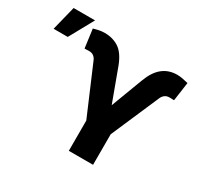

<svg xmlns="http://www.w3.org/2000/svg" viewBox="-160 -965 1212 1165"><g transform="rotate(30 446.5 -382.5)"><path d="M449.2 0V-212L304 -552.2Q289.1 -585.9 253.6 -585.9Q250.7 -585.9 246.4 -585.8Q242.2 -585.6 238.3 -585.6Q232.2 -585.2 227.5 -585Q222.7 -584.9 221.6 -585.2L204.2 -715.6Q219.8 -719.8 239.2 -724.3Q258.5 -728.7 281.6 -728.7Q338.1 -728.7 380.7 -700.8Q423.3 -672.9 451.7 -598.7L536.2 -369.7L620 -591.6Q646.3 -661.9 688.4 -695.3Q730.5 -728.7 789.1 -728.7Q808.6 -728.7 829.9 -724.3Q851.2 -719.8 867.2 -715.9L848.7 -585.2Q847.3 -584.9 842.2 -585Q837 -585.2 831 -585.6Q827.1 -585.6 823.3 -585.8Q819.6 -585.9 816.8 -585.9Q796.9 -585.9 784.3 -576Q771.7 -566.1 765.6 -552.2L619 -214.1V0ZM-1.1 -595.2 41.2 -764.9H191.4L98 -595.2Z"/></g></svg>

Font: Inter UI Extra Bold
Style: Regular
Weight: 800
Designer: Rasmus Andersson
Foundry: rsms
Version: 3.2;8d6f07862